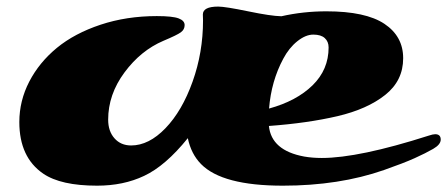

<svg xmlns="http://www.w3.org/2000/svg" viewBox="-20 -553 1379 592"><path d="M606 -490.2 605.5 -508.3Q605.5 -532.7 652.8 -532.7Q674.3 -532.7 745.1 -518.1Q815.9 -503.4 847.7 -502.9Q915 -518.1 986.3 -518.1Q1107.4 -518.1 1165.3 -479.5Q1223.1 -440.9 1223.1 -373.5Q1223.1 -304.2 1167.7 -260.3Q1112.3 -216.3 1020.5 -194.8Q928.2 -173.3 809.1 -164.6Q816.9 -88.9 918 -70.3Q943.4 -65.9 972.2 -65.9Q1086.4 -65.9 1301.8 -134.8Q1314.9 -139.2 1321.8 -139.2Q1338.9 -139.2 1338.9 -122.6Q1338.9 -107.4 1315.7 -94Q1292.5 -80.6 1258.3 -65.2Q1224.1 -49.8 1164.1 -28.8Q1025.9 19.5 852.1 19.5Q665.5 19.5 600.1 -46.9Q569.3 -78.1 559.1 -127Q490.2 -41.5 424.3 -10.7Q360.8 19.5 279.3 19.5Q167.5 19.5 113.3 -17.6Q39.6 -67.9 39.6 -176.8Q39.6 -242.2 70.3 -301.5Q101.1 -360.8 155.5 -405.5Q210 -450.2 290 -476.8Q370.1 -503.4 463.4 -503.4Q512.2 -503.4 530.8 -496.3Q549.3 -489.3 549.3 -475.6Q549.3 -461.9 537.6 -453.4Q525.9 -444.8 483.9 -427.2Q414.1 -397.5 363.8 -329.6Q313.5 -261.7 313.5 -184.1Q313.5 -148.4 333 -126.5Q352.5 -104.5 384.3 -104.5Q439 -104.5 490.2 -157.7Q541.5 -210.9 573.7 -301Q606 -391.1 606 -490.2ZM809.6 -218.3Q894.5 -241.7 943.8 -290Q993.2 -338.4 993.2 -406.7Q993.2 -424.8 981.4 -435.5Q969.7 -446.3 946 -446.3Q922.4 -446.3 896.7 -425.8Q871.1 -405.3 853.5 -372.1Q816.4 -303.2 809.6 -218.3Z"/></svg>

Font: Sonsie One
Style: Regular
Weight: 400
Designer: Riccardo De Franceschi
Foundry: Sorkin Type Co
Version: Version 1.003